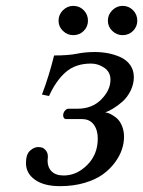

<svg xmlns="http://www.w3.org/2000/svg" viewBox="-20 -618 485 650"><path d="M142.1 -86.9Q142.1 -84.5 141.6 -80.6Q141.1 -76.7 141.1 -74.2Q141.1 -51.3 155 -37.6Q168.9 -23.9 195.8 -23.9Q239.7 -23.9 275.4 -59.6Q311 -95.2 311 -148.9Q311 -177.7 297.4 -196.3Q283.7 -214.8 257.8 -214.8H204.1Q199.2 -214.8 196.5 -218.5Q193.8 -222.2 193.8 -227.1Q193.8 -236.3 199.7 -243.2Q205.6 -250 211.9 -250H243.2Q292 -250 323 -281.5Q354 -313 354 -348.1Q354 -374 333.3 -388.4Q312.5 -402.8 288.1 -402.8Q236.3 -402.8 203.1 -374.3Q169.9 -345.7 146 -293L122.1 -297.9Q146.5 -362.3 163.1 -430.2Q210.9 -430.2 239.7 -436Q268.6 -441.9 300.8 -441.9Q324.2 -441.9 345.9 -437.7Q367.7 -433.6 388.2 -424.3Q408.7 -415 420.9 -397.7Q433.1 -380.4 433.1 -356.9Q433.1 -333 422.1 -310.8Q411.1 -288.6 394.8 -274.2Q378.4 -259.8 363 -250.5Q347.7 -241.2 335.9 -237.8Q344.2 -236.8 354.2 -231.9Q364.3 -227.1 375 -218Q385.7 -209 392.8 -192.1Q399.9 -175.3 399.9 -154.8Q399.9 -133.8 392.6 -111.8Q385.3 -89.8 368.7 -67.4Q352.1 -44.9 327.6 -27.3Q303.2 -9.8 265.9 1.2Q228.5 12.2 183.1 12.2Q128.9 12.2 98.4 -9.5Q67.9 -31.2 67.9 -65.9Q67.9 -95.2 81.5 -107.7Q95.2 -120.1 108.9 -120.1Q115.7 -120.1 122.1 -118.4Q128.4 -116.7 135.3 -108.6Q142.1 -100.6 142.1 -86.9ZM345.2 -547.9Q345.2 -568.4 360.1 -583.3Q375 -598.1 395 -598.1Q416 -598.1 430.4 -583.5Q444.8 -568.8 444.8 -547.9Q444.8 -527.8 430.4 -513.4Q416 -499 395 -499Q375 -499 360.1 -513.4Q345.2 -527.8 345.2 -547.9ZM178.2 -547.9Q178.2 -568.4 193.1 -583.3Q208 -598.1 228 -598.1Q249 -598.1 263.4 -583.5Q277.8 -568.8 277.8 -547.9Q277.8 -527.8 263.4 -513.4Q249 -499 228 -499Q208 -499 193.1 -513.4Q178.2 -527.8 178.2 -547.9Z"/></svg>

Font: Common Serif Medium
Style: Italic
Weight: 500
Italic angle: -12°
Designer: Philipp H. Poll, Khaled Hosny
Foundry: Stefan Peev, Context Ltd.
Version: Version 1.026